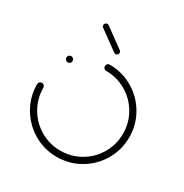

<svg xmlns="http://www.w3.org/2000/svg" viewBox="-160 -810 894 935"><g transform="rotate(30 287.0 -342.5)"><path d="M85.9 -443Q85.9 -450.4 91.1 -455.6Q96.3 -460.7 103.3 -460.7Q110.7 -460.7 115.9 -455.6Q121.1 -450.4 121.1 -443Q121.1 -435.6 115.9 -430.6Q110.7 -425.6 103.3 -425.6Q96.3 -425.6 91.1 -430.7Q85.9 -435.9 85.9 -443ZM269.3 -501.1Q269.3 -508.5 274.4 -513.5Q279.6 -518.5 286.7 -518.5Q357 -518.5 416.7 -483.7Q476.3 -448.9 511.1 -389.3Q545.9 -329.6 545.9 -259.3Q545.9 -188.9 511.1 -129.3Q476.3 -69.6 416.7 -34.8Q357 0 286.7 0Q216.3 0 156.9 -34.8Q97.4 -69.6 62.4 -129.3Q27.4 -188.9 27.4 -259.3Q27.4 -266.7 32.6 -271.9Q37.8 -277 45.2 -277Q52.2 -277 57.4 -271.9Q62.6 -266.7 62.6 -259.3Q62.6 -198.1 92.8 -146.7Q123 -95.2 174.4 -65.2Q225.9 -35.2 286.7 -35.2Q347.8 -35.2 399.3 -65.2Q450.7 -95.2 480.7 -146.7Q510.7 -198.1 510.7 -259.3Q510.7 -320.4 480.7 -371.9Q450.7 -423.3 399.3 -453.3Q347.8 -483.3 286.7 -483.3Q279.3 -483.3 274.3 -488.5Q269.3 -493.7 269.3 -501.1ZM162.6 -670Q162.6 -676.3 166.9 -680.6Q171.1 -684.8 177.4 -684.8Q182.2 -684.8 186.3 -681.9L293.7 -603.7Q299.6 -599.6 299.6 -591.9Q299.6 -585.9 295.4 -581.5Q291.1 -577 284.8 -577Q280 -577 275.9 -580L168.5 -658.1Q162.6 -662.2 162.6 -670Z"/></g></svg>

Font: 26F Galaxy Sans Light
Style: Regular
Weight: 300
Designer: C₂₉H₂₅N₃O₅
Version: Version 1.100